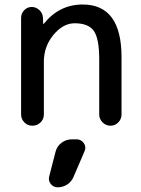

<svg xmlns="http://www.w3.org/2000/svg" viewBox="-20 -550 618 840"><path d="M293.9 59.6H315.4Q335 59.6 346.7 76.2Q358.4 92.8 349.6 112.3L301.8 223.6Q293 245.1 273.9 257.3Q254.9 269.5 232.4 269.5Q213.9 269.5 202.1 254.9Q190.4 240.2 195.3 221.7L222.7 115.2Q228.5 90.8 248.5 75.2Q268.6 59.6 293.9 59.6ZM72.3 -49.8V-471.7Q72.3 -491.2 85.9 -505.4Q99.6 -519.5 118.7 -519.5Q137.7 -519.5 152.3 -505.9Q167 -492.2 168 -471.7L168.9 -446.3Q168.9 -445.3 169.9 -445.3Q170.9 -445.3 171.9 -446.3Q239.3 -530.3 341.8 -530.3Q511.7 -530.3 511.7 -299.8V-48.8Q511.7 -29.3 497.6 -14.6Q483.4 0 463.4 0Q443.4 0 428.7 -14.6Q414.1 -29.3 414.1 -48.8V-290Q414.1 -380.9 390.6 -414.6Q367.2 -448.2 306.6 -448.2Q255.9 -448.2 213.9 -397.5Q171.9 -346.7 171.9 -280.3V-49.8Q171.9 -28.3 157.2 -14.2Q142.6 0 121.6 0Q100.6 0 86.4 -14.6Q72.3 -29.3 72.3 -49.8Z"/></svg>

Font: Rounded Mgen+ 2p medium
Style: Regular
Weight: 500
Designer: [Source Han Sans]
Ryoko NISHIZUKA  (kana & ideographs); Paul D. Hunt (Latin, Greek & Cyrillic); Wenlong ZHANG  (bopomofo
Version: Version 1.059.20150602